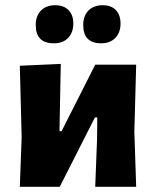

<svg xmlns="http://www.w3.org/2000/svg" viewBox="-20 -716 599 736"><path d="M192 -696Q224 -696 242.5 -677.5Q261 -659 261 -626Q261 -591 241 -570.5Q221 -550 186 -550Q117 -550 117 -620Q117 -655 137 -675.5Q157 -696 192 -696ZM374 -696Q406 -696 424 -677.5Q442 -659 442 -626Q442 -591 422 -570.5Q402 -550 368 -550Q299 -550 299 -620Q299 -655 319 -675.5Q339 -696 374 -696ZM56 0 63 -191 56 -464 213 -471 208 -213H216L345 -468H502L495 -211L502 0H345L352 -181L353 -266H344L209 0Z"/></svg>

Font: Alegreya Sans SC ExtraBold
Style: Regular
Weight: 800
Designer: Juan Pablo del Peral
Foundry: Huerta Tipografica
Version: Version 2.007